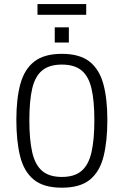

<svg xmlns="http://www.w3.org/2000/svg" viewBox="-20 -895 595 923"><path d="M277.3 7.3Q189.5 7.3 142.1 -31.7Q94.7 -70.8 76.7 -143.8Q58.6 -216.8 58.6 -318.4Q58.6 -420.4 77.9 -491.2Q97.2 -562 144.8 -599.1Q192.4 -636.2 277.3 -636.2Q362.8 -636.2 410.2 -599.1Q457.5 -562 476.8 -491.2Q496.1 -420.4 496.1 -318.4Q496.1 -216.8 478 -143.8Q460 -70.8 412.8 -31.7Q365.7 7.3 277.3 7.3ZM277.3 -44.4Q338.4 -44.4 372.3 -73.7Q406.2 -103 419.9 -163.6Q433.6 -224.1 433.6 -316.9Q433.6 -411.1 419.7 -470Q405.8 -528.8 371.8 -556.6Q337.9 -584.5 277.3 -584.5Q217.3 -584.5 183.1 -556.6Q148.9 -528.8 135 -470Q121.1 -411.1 121.1 -316.9Q121.1 -224.1 134.8 -163.6Q148.4 -103 182.4 -73.7Q216.3 -44.4 277.3 -44.4ZM243.2 -690.4V-763.7H311V-690.4ZM160.2 -823.7V-875.5H394.5V-823.7Z"/></svg>

Font: Anaheim
Style: Regular
Weight: 400
Designer: Vernon Adams
Foundry: Vernon Adams
Version: Version 2.001